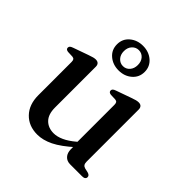

<svg xmlns="http://www.w3.org/2000/svg" viewBox="-190 -839 991 991"><g transform="rotate(45 305.0 -343.5)"><path d="M407.8 -59V-91L404.8 -93.7V-378.7Q404.8 -390.2 401 -395.3Q397.2 -400.4 388.4 -401.4L354.6 -402.8Q345.9 -404.2 342.2 -407.8Q338.5 -411.5 338.5 -417.3Q338.5 -423.9 342.8 -428.2Q347 -432.5 358.4 -436.5L440.6 -465.7Q456.5 -471.5 466.6 -474.1Q476.6 -476.6 484.7 -476.6Q497.6 -476.6 504.1 -469.6Q510.6 -462.5 510.6 -450.2V-69.9Q510.6 -56.2 515.7 -49.3Q520.8 -42.4 530.7 -39.8L553.1 -34.8Q562.2 -32.2 566.6 -27.9Q571 -23.5 571 -16.8Q571 -9.1 565.3 -4.6Q559.6 0 547.7 0H460.3Q436.5 0 422.2 -15.7Q407.8 -31.3 407.8 -59ZM92 -136.4V-378.7Q92 -390.2 88.2 -395.3Q84.4 -400.4 75.6 -401.4L41.8 -402.8Q33.1 -404.2 29.4 -407.8Q25.7 -411.5 25.7 -417.3Q25.7 -423.9 29.9 -428.2Q34.2 -432.5 45.6 -436.5L127.8 -465.7Q144.3 -471.7 154.3 -474.2Q164.2 -476.6 171.1 -476.6Q184.6 -476.6 191.2 -469.6Q197.8 -462.5 197.8 -450.2V-152.6Q197.8 -102.6 222.2 -77.8Q246.5 -52.9 286.8 -52.9Q311.7 -52.9 340.4 -65.9Q369 -78.8 401.9 -106.6L423.6 -125.1L443.4 -105.1L421.5 -86Q361.8 -32 317.1 -10.2Q272.5 11.6 231.7 11.6Q168.8 11.6 130.4 -28.4Q92 -68.4 92 -136.4ZM294 -519.4Q251.9 -519.4 222.6 -544.3Q193.2 -569.2 193.2 -609.4Q193.2 -649.3 222.6 -674.1Q251.9 -698.9 294 -698.9Q336.9 -698.9 366.1 -673.8Q395.3 -648.7 395.3 -609.4Q395.3 -569.8 366.1 -544.6Q336.9 -519.4 294 -519.4ZM294.4 -667.8Q273.2 -667.8 258.2 -651.7Q243.2 -635.6 243.2 -609.4Q243.2 -583.4 258.2 -567.2Q273.2 -551 294.4 -551Q316.1 -551 330.7 -567.4Q345.2 -583.8 345.2 -609.4Q345.2 -635.6 330.7 -651.7Q316.1 -667.8 294.4 -667.8Z"/></g></svg>

Font: Fraunces
Style: Regular
Weight: 900
Version: Version 1.000;[b76b70a41]